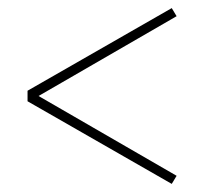

<svg xmlns="http://www.w3.org/2000/svg" viewBox="-20 -490 512 474"><path d="M48 -240V-266L404 -470L416 -450L70 -250V-256L416 -56L404 -36Z"/></svg>

Font: Easer Grotesk Variable
Style: Regular
Weight: 400
Designer: Boardeaser, Bonnie Shaver-Troup, Thomas Jockin
Foundry: Lexend
Version: Version 1.001;Glyphs 3.1.2 (3151)